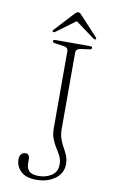

<svg xmlns="http://www.w3.org/2000/svg" viewBox="-96 -908 576 971"><g transform="rotate(10 192.0 -422.5)"><path d="M297 -91Q297 -44 258.2 -15.5Q219.5 13 162 13Q109.5 13 82.8 -12.2Q56 -37.5 56 -74.5Q56 -90 64 -100Q72 -110 87 -110Q97 -110 102.2 -102.8Q107.5 -95.5 107.5 -84V-62.5Q107.5 -37.5 121 -22.8Q134.5 -8 170.5 -8Q208.5 -8 237 -27Q265.5 -46 265.5 -84Q265.5 -107.5 256.2 -125.8Q247 -144 235 -162.5Q223 -181 213.8 -204.5Q204.5 -228 204.5 -261V-654.5Q204.5 -664 198.2 -670Q192 -676 180.5 -677.5L138 -683Q130 -684 126.8 -686.2Q123.5 -688.5 123.5 -692Q123.5 -696 126.5 -698Q129.5 -700 136 -700H313Q320 -700 322.5 -698Q325 -696 325 -692Q325 -685 311 -683L268.5 -677.5Q257 -676 250.8 -670Q244.5 -664 244.5 -654.5V-264.5Q244.5 -234.5 252.2 -212.2Q260 -190 270.5 -171.8Q281 -153.5 289 -134.5Q297 -115.5 297 -91ZM226.5 -813.5H224L322.5 -741Q330.5 -735.5 335 -738.5Q337 -740 337 -742.8Q337 -745.5 334 -749L244 -846Q239 -852 235.2 -855Q231.5 -858 226 -858Q220.5 -858 216 -855Q211.5 -852 206 -846L116.5 -749Q113 -745.5 113.2 -742.8Q113.5 -740 116 -738.5Q120.5 -735.5 128 -741Z"/></g></svg>

Font: Fraunces Thin
Style: Regular
Weight: 250
Version: Version 1.000;[b76b70a41]